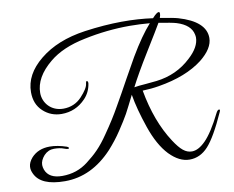

<svg xmlns="http://www.w3.org/2000/svg" viewBox="-87 -900 1284 1055"><g transform="rotate(-10 555.5 -373.0)"><path d="M637 -365C646 -310 663 -247 687 -177C711 -107 741 -53 777 -15C813 22 850 41 889 41C928 41 963 25 993 -8C1023 -41 1057 -100 1096 -187C1101 -197 1100 -202 1095 -202C1090 -202 1084 -197 1079 -187C1044 -116 1012 -68 985 -41C958 -14 933 -1 909 -1C874 -1 847 -24 811 -79C758 -160 721 -259 700 -377C732 -378 763 -381 792 -386C895 -403 977 -435 1038 -482C1087 -521 1111 -560 1111 -599C1111 -660 1061 -706 961 -735C944 -740 911 -746 862 -754C869 -773 869 -787 861 -787C854 -787 842 -778 825 -759C718 -774 593 -775 444 -754C339 -739 255 -705 190 -652C126 -600 94 -541 94 -475C94 -430 108 -395 137 -368C166 -341 201 -328 240 -328C292 -328 337 -347 374 -386C395 -408 408 -435 413 -467C414 -477 411 -482 406 -482C403 -482 401 -478 400 -469C399 -452 384 -428 357 -399C330 -370 295 -355 254 -355C186 -355 143 -406 143 -462C143 -520 174 -575 236 -626C285 -667 352 -696 436 -713C521 -731 606 -740 691 -740C728 -740 766 -738 803 -735C768 -696 729 -641 686 -568L623 -456C595 -405 569 -358 544 -315C520 -272 491 -226 456 -176C412 -111 377 -78 329 -41C287 -8 239 8 184 8C135 8 103 -9 90 -44C87 -53 85 -62 85 -70C85 -88 93 -105 108 -122C124 -139 143 -147 164 -147C186 -147 205 -144 220 -138C251 -126 253 -139 236 -146C203 -157 172 -163 143 -163C100 -163 66 -149 41 -122C10 -87 15 -57 26 -34C48 15 104 39 194 39C293 39 382 -3 461 -88C486 -116 511 -147 534 -182C557 -217 575 -245 587 -267C599 -290 616 -322 637 -365ZM1039 -614C1039 -579 1019 -542 978 -505C925 -455 860 -425 784 -416L722 -410C694 -408 673 -406 658 -403C681 -448 715 -508 762 -584C809 -660 838 -708 850 -729C899 -721 932 -715 948 -710C1000 -694 1030 -667 1037 -630C1038 -625 1039 -619 1039 -614Z"/></g></svg>

Font: VL Great Vibes
Style: Regular
Weight: 400
Designer: Robert E. Leuschke
Foundry: Robert E. Leuschke
Version: Version 1.001